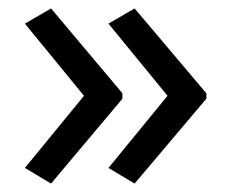

<svg xmlns="http://www.w3.org/2000/svg" viewBox="-20 -491 549 455"><path d="M469 -257 299 -56 237 -93 377 -264 237 -435 299 -471 469 -270ZM270 -257 101 -56 39 -93 179 -264 39 -435 101 -471 270 -270Z"/></svg>

Font: Noto Sans Hebrew Droid
Style: Regular
Weight: 400
Designer: Monotype Design Team
Foundry: Monotype Imaging Inc.
Version: Version 1.100